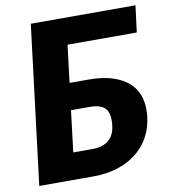

<svg xmlns="http://www.w3.org/2000/svg" viewBox="-82 -798 764 867"><g transform="rotate(-10 300.0 -364.0)"><path d="M582 -606H264.5L243.5 -434.5H330.5Q394.5 -434.5 439 -420.2Q483.5 -406 511.5 -381.8Q539.5 -357.5 552 -325.2Q564.5 -293 564.5 -257.5Q564.5 -200.5 544.5 -153.2Q524.5 -106 487.2 -72Q450 -38 396.5 -19Q343 0 276.5 0H28L117.5 -728H597.5ZM228.5 -312 205.5 -122.5H292.5Q322.5 -122.5 343.5 -130.8Q364.5 -139 377.2 -154Q390 -169 395.8 -190Q401.5 -211 401.5 -236.5Q401.5 -253 397.5 -267Q393.5 -281 383.8 -291Q374 -301 357 -306.5Q340 -312 314.5 -312Z"/></g></svg>

Font: Lato Black
Style: Italic
Weight: 900
Italic angle: -7°
Designer: Lukasz Dziedzic
Foundry: tyPoland Lukasz Dziedzic
Version: Version 2.007; 2014-02-27